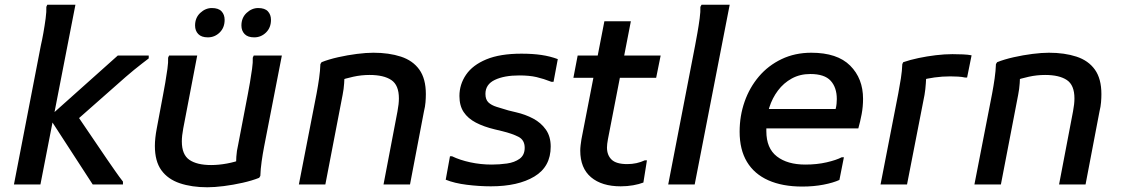

<svg xmlns="http://www.w3.org/2000/svg" viewBox="-20 -780 4750 812"><path d="M478 -545H609V-533Q597 -524 581 -511.5Q565 -499 547 -484.5Q529 -470 512 -455L283 -253L289 -318L433 -106Q449 -83 467 -57Q485 -31 500 -12V0H372L187 -285ZM151 0H39L153 -589Q158 -610 163.5 -641Q169 -672 173 -702Q177 -732 176 -751L180 -760H299Z M635 -163Q635 -179 637 -197.5Q639 -216 643 -237L670 -381Q674 -401 679 -430.5Q684 -460 688 -488.5Q692 -517 691 -536L695 -545H814L755 -237Q752 -221 750.5 -207.5Q749 -194 749 -182Q749 -126 781 -104Q813 -82 873 -82Q905 -82 940 -88.5Q975 -95 1003 -106L979 -75Q978 -93 979.5 -117.5Q981 -142 987 -167L1028 -381Q1032 -401 1037 -430.5Q1042 -460 1046 -488.5Q1050 -517 1049 -536L1053 -545H1172L1097 -160Q1091 -129 1086.5 -97Q1082 -65 1081 -36L1076 -28Q1046 -16 1006 -7Q966 2 926.5 7Q887 12 857 12Q791 12 740.5 -5Q690 -22 662.5 -60Q635 -98 635 -163ZM1055 -622Q1028 -622 1014.5 -636Q1001 -650 1001 -672Q1001 -705 1023 -725.5Q1045 -746 1072 -746Q1100 -746 1113 -732Q1126 -718 1126 -696Q1126 -663 1105 -642.5Q1084 -622 1055 -622ZM859 -622Q832 -622 818.5 -636Q805 -650 805 -672Q805 -705 827 -725.5Q849 -746 876 -746Q904 -746 917 -732Q930 -718 930 -696Q930 -663 909 -642.5Q888 -622 859 -622Z M1244 0 1319 -385Q1325 -417 1329.5 -448.5Q1334 -480 1335 -509L1340 -517Q1370 -529 1410 -538Q1450 -547 1489.5 -552Q1529 -557 1559 -557Q1625 -557 1675.5 -540.5Q1726 -524 1753.5 -485.5Q1781 -447 1781 -382Q1781 -366 1779.5 -347.5Q1778 -329 1773 -309L1714 0H1602L1661 -309Q1664 -325 1665.5 -338.5Q1667 -352 1667 -364Q1667 -420 1635 -441.5Q1603 -463 1543 -463Q1508 -463 1474 -455.5Q1440 -448 1415 -439L1437 -470Q1437 -452 1435.5 -428Q1434 -404 1429 -379L1356 0Z M1883 -119H1892Q1925 -103 1969 -93.5Q2013 -84 2060 -84Q2092 -84 2124 -88.5Q2156 -93 2177.5 -108.5Q2199 -124 2199 -155Q2199 -188 2172.5 -201.5Q2146 -215 2105 -225L2072 -233Q2026 -244 1992.5 -261.5Q1959 -279 1941 -306Q1923 -333 1923 -374Q1923 -423 1951 -464Q1979 -505 2037 -529Q2095 -553 2185 -553Q2233 -553 2270 -547.5Q2307 -542 2339 -530L2321 -434H2312Q2279 -447 2249 -454Q2219 -461 2176 -461Q2112 -461 2072.5 -442Q2033 -423 2033 -383Q2033 -359 2045.5 -347Q2058 -335 2080.5 -328Q2103 -321 2130 -313L2163 -305Q2202 -296 2235 -278.5Q2268 -261 2288.5 -232Q2309 -203 2309 -160Q2309 -75 2240 -33.5Q2171 8 2056 8Q2007 8 1954.5 1.5Q1902 -5 1865 -20Z M2605 8Q2525 8 2479.5 -30.5Q2434 -69 2434 -143Q2434 -153 2435.5 -166Q2437 -179 2439 -191L2536 -690H2648L2551 -191Q2549 -181 2548 -171.5Q2547 -162 2547 -156Q2547 -124 2566.5 -105Q2586 -86 2633 -86Q2673 -86 2707 -102H2716L2701 -8Q2683 -1 2658 3.5Q2633 8 2605 8ZM2405 -451 2423 -545H2774L2755 -451Z M2806 0 2920 -589Q2924 -610 2929.5 -641Q2935 -672 2939 -702Q2943 -732 2942 -751L2947 -760H3066L2918 0Z M3373 9Q3289 9 3229.5 -17.5Q3170 -44 3139 -95.5Q3108 -147 3108 -223Q3108 -290 3129 -350Q3150 -410 3189.5 -456.5Q3229 -503 3285.5 -530Q3342 -557 3411 -557Q3521 -557 3575.5 -502.5Q3630 -448 3630 -362Q3630 -329 3624 -297Q3618 -265 3610 -237H3183V-319H3514Q3517 -330 3518 -341.5Q3519 -353 3519 -361Q3519 -410 3493 -438.5Q3467 -467 3407 -467Q3363 -467 3328.5 -448Q3294 -429 3270 -397Q3246 -365 3233.5 -325.5Q3221 -286 3221 -244V-225Q3221 -153 3265.5 -118.5Q3310 -84 3386 -84Q3435 -84 3476 -93.5Q3517 -103 3540 -115H3549L3530 -19Q3504 -7 3462.5 1Q3421 9 3373 9Z M3779 -385Q3785 -417 3790 -448.5Q3795 -480 3796 -509L3800 -517Q3829 -527 3864.5 -534.5Q3900 -542 3937.5 -546.5Q3975 -551 4008 -551Q4030 -551 4052.5 -550Q4075 -549 4089 -546L4070 -452H4062Q4049 -455 4032 -456Q4015 -457 3999 -457Q3965 -457 3932.5 -452.5Q3900 -448 3876 -441L3898 -471Q3897 -452 3895.5 -427.5Q3894 -403 3890 -379L3816 0H3704Z M4101 0 4176 -385Q4182 -417 4186.5 -448.5Q4191 -480 4192 -509L4197 -517Q4227 -529 4267 -538Q4307 -547 4346.5 -552Q4386 -557 4416 -557Q4482 -557 4532.5 -540.5Q4583 -524 4610.5 -485.5Q4638 -447 4638 -382Q4638 -366 4636.5 -347.5Q4635 -329 4630 -309L4571 0H4459L4518 -309Q4521 -325 4522.5 -338.5Q4524 -352 4524 -364Q4524 -420 4492 -441.5Q4460 -463 4400 -463Q4365 -463 4331 -455.5Q4297 -448 4272 -439L4294 -470Q4294 -452 4292.5 -428Q4291 -404 4286 -379L4213 0Z"/></svg>

Font: Kufam Medium
Style: Italic
Weight: 500
Italic angle: -11°
Designer: Artur Schmal
Foundry: Original Type
Version: Version 1.301; ttfautohint (v1.8.3)